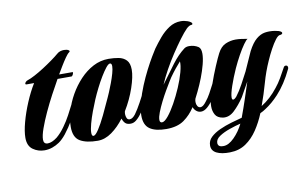

<svg xmlns="http://www.w3.org/2000/svg" viewBox="-78 -722 1704 1072"><g transform="rotate(-10 774.0 -185.5)"><path d="M128 8Q92 8 63 -12.5Q34 -33 34 -79Q34 -115 48 -167Q62 -219 85 -273.5Q108 -328 135 -372H92Q86 -372 86 -377Q86 -381 91 -386.5Q96 -392 103 -394Q119 -399 144.5 -412.5Q170 -426 198 -444Q226 -462 251 -480Q276 -498 291 -511Q300 -519 310.5 -522Q321 -525 331 -525Q348 -525 357 -519Q366 -513 357 -507Q349 -502 335 -482Q321 -462 306.5 -438Q292 -414 281 -395H357Q359 -395 359 -392Q359 -387 355 -379.5Q351 -372 347 -372H268Q248 -337 224 -292Q200 -247 178.5 -200.5Q157 -154 143 -114.5Q129 -75 129 -52Q129 -27 152 -27Q176 -27 206 -50Q231 -71 253 -102Q274 -131 290.5 -162Q307 -193 318 -215Q322 -222 329 -222Q336 -222 340.5 -216.5Q345 -211 341 -203Q326 -173 303 -133Q280 -93 254 -60Q233 -34 213 -20Q194 -7 172.5 0.5Q151 8 128 8Z M430 7Q366 7 330 -14Q294 -35 294 -95Q294 -137 307.5 -183.5Q321 -230 346 -274Q371 -318 405 -354Q439 -390 480 -411.5Q521 -433 567 -433Q597 -433 624 -428Q651 -423 668 -405.5Q685 -388 685 -351Q685 -312 664 -250Q643 -188 607 -129Q605 -121 605 -113Q605 -102 609.5 -91Q614 -80 626 -80Q642 -80 659 -102Q677 -127 696 -162Q715 -197 725 -219Q727 -225 734 -225Q741 -225 746.5 -219Q752 -213 747 -205Q739 -190 726 -163.5Q713 -137 696 -110Q679 -83 659 -67Q644 -55 627 -55Q607 -55 597 -64.5Q587 -74 581 -92Q549 -49 510 -21Q471 7 430 7ZM411 -24Q422 -24 441 -53Q460 -82 482 -127.5Q504 -173 525 -220Q529 -228 538 -249.5Q547 -271 557 -297.5Q567 -324 574 -349Q581 -374 581 -389Q581 -406 571 -406Q562 -406 548 -388.5Q534 -371 517 -343Q500 -315 484 -283Q468 -251 456 -223Q444 -195 431 -160Q418 -125 409.5 -93.5Q401 -62 401 -43Q401 -24 411 -24Z M818 9Q757 9 725 -13Q693 -35 693 -89Q693 -124 705 -167Q717 -210 735 -253.5Q753 -297 773 -336Q793 -375 810 -403.5Q827 -432 835 -444Q855 -472 879.5 -501Q904 -530 934.5 -550Q965 -570 1001 -570Q1020 -570 1040 -563Q1063 -554 1063 -545Q1063 -539 1053 -539Q1049 -539 1041.5 -534.5Q1034 -530 1028 -524Q1010 -506 985.5 -473Q961 -440 934.5 -400Q908 -360 884.5 -317.5Q861 -275 845 -237Q889 -298 923.5 -343.5Q958 -389 995 -417Q1006 -425 1023 -425Q1052 -425 1075 -410Q1089 -400 1089 -371Q1089 -346 1080 -311Q1071 -276 1056.5 -238.5Q1042 -201 1025 -166L1007 -130Q1004 -121 1004 -111Q1004 -98 1010 -88Q1016 -78 1027 -78Q1042 -78 1061 -104Q1075 -121 1087.5 -143.5Q1100 -166 1110 -186Q1120 -206 1125 -215Q1128 -222 1136 -222Q1143 -222 1148 -217Q1153 -212 1149 -204Q1140 -187 1126.5 -161Q1113 -135 1096.5 -109.5Q1080 -84 1061 -68Q1043 -53 1026 -53Q1011 -53 999.5 -62.5Q988 -72 983 -86Q957 -45 919 -18Q881 9 818 9ZM801 -32Q815 -32 836 -57.5Q857 -83 879 -122.5Q901 -162 920 -206Q939 -250 949.5 -289Q960 -328 958 -350Q945 -336 928.5 -315.5Q912 -295 895 -271Q893 -268 881.5 -249.5Q870 -231 854 -203.5Q838 -176 823 -146Q808 -116 798 -90Q788 -64 788 -48Q788 -32 801 -32Z M1146 199Q1098 200 1070 186Q1042 172 1042 142Q1042 115 1062.5 95.5Q1083 76 1115 61.5Q1147 47 1181.5 37Q1216 27 1243 20Q1262 -31 1277.5 -78Q1293 -125 1309 -174L1263 -92Q1236 -52 1205.5 -23Q1175 6 1140 1Q1109 -4 1097.5 -24.5Q1086 -45 1086 -71Q1086 -102 1096 -135.5Q1106 -169 1114 -193Q1131 -242 1150.5 -288Q1170 -334 1182 -357Q1200 -392 1227.5 -404Q1255 -416 1285 -416Q1302 -416 1319 -413.5Q1336 -411 1352 -408Q1345 -406 1328.5 -383Q1312 -360 1293.5 -326.5Q1275 -293 1259 -258Q1237 -209 1222 -165Q1207 -121 1207 -101Q1207 -88 1214 -88Q1222 -88 1234 -102Q1254 -128 1274 -165Q1294 -202 1309 -231Q1320 -254 1332 -282.5Q1344 -311 1357 -338Q1380 -382 1404 -402Q1428 -422 1453 -426Q1459 -427 1465.5 -427.5Q1472 -428 1478 -428Q1495 -428 1509.5 -425.5Q1524 -423 1530 -421Q1548 -415 1548 -407Q1548 -403 1543.5 -400.5Q1539 -398 1534 -398Q1523 -398 1508 -378.5Q1493 -359 1477 -329.5Q1461 -300 1447 -268Q1421 -210 1404 -149Q1387 -88 1364 -25Q1416 -57 1458 -111Q1476 -133 1492 -160.5Q1508 -188 1523 -216Q1527 -224 1535 -224Q1547 -224 1547 -211Q1547 -209 1546.5 -207Q1546 -205 1545 -203Q1526 -163 1504 -129.5Q1482 -96 1458 -70Q1421 -30 1382 -5Q1368 5 1350 13Q1330 62 1302 104Q1274 146 1236 172Q1198 198 1146 199ZM1116 158Q1145 158 1177 126Q1209 94 1230 51Q1201 58 1166.5 70Q1132 82 1108 98Q1084 114 1084 135Q1084 145 1090.5 151.5Q1097 158 1116 158Z"/></g></svg>

Font: Praise
Style: Regular
Weight: 400
Designer: Robert E. Leuschke
Foundry: Robert E. Leuschke
Version: Version 1.100; ttfautohint (v1.8.3)